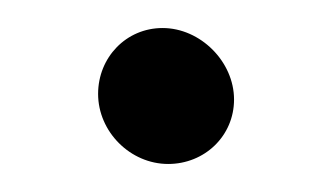

<svg xmlns="http://www.w3.org/2000/svg" viewBox="-20 -381 236 137"><path d="M50 -314C50 -287 73 -264 100 -264C126 -264 147 -284 147 -310C147 -337 123 -361 96 -361C70 -361 50 -340 50 -314Z"/></svg>

Font: Electronic
Style: ExBlk
Weight: 900
Version: Version 1.011